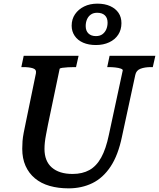

<svg xmlns="http://www.w3.org/2000/svg" viewBox="-20 -1016 872 1053"><path d="M243 -332Q237 -301 232.5 -277.5Q228 -254 226 -235.5Q224 -217 224 -199Q224 -166 234 -140.5Q244 -115 264 -97.5Q284 -80 312.5 -71Q341 -62 378 -62Q432 -62 470.5 -83.5Q509 -105 535 -152Q561 -199 577 -276L653 -629Q655 -635 643 -639.5Q631 -644 612.5 -646Q594 -648 577 -648H568L581 -710H832L818 -648H808Q774 -648 750.5 -639Q727 -630 722 -605L649 -267Q628 -165 586.5 -102.5Q545 -40 486.5 -11.5Q428 17 356 17Q299 17 252 3.5Q205 -10 171.5 -38Q138 -66 120 -106.5Q102 -147 102 -200Q102 -221 103.5 -241.5Q105 -262 110 -288Q115 -314 122 -347L177 -614Q181 -635 160.5 -641.5Q140 -648 108 -648H97L110 -710H411L397 -648H388Q371 -648 352.5 -647Q334 -646 321 -644Q308 -642 307 -638ZM513 -946Q492 -946 478 -936Q464 -926 457 -909.5Q450 -893 450 -873Q450 -847 465 -832.5Q480 -818 506 -818Q528 -818 542 -828.5Q556 -839 563 -855.5Q570 -872 570 -892Q570 -918 555 -932Q540 -946 513 -946ZM506 -769Q466 -769 436 -782Q406 -795 389.5 -819.5Q373 -844 373 -875Q373 -911 391.5 -938Q410 -965 441.5 -980.5Q473 -996 514 -996Q555 -996 584.5 -982.5Q614 -969 630 -945.5Q646 -922 646 -889Q646 -853 628.5 -826Q611 -799 579 -784Q547 -769 506 -769Z"/></svg>

Font: Roboto Serif Medium
Style: Italic
Weight: 500
Italic angle: -10°
Designer: Greg Gazdowicz
Foundry: Commercial Type
Version: Version 1.008